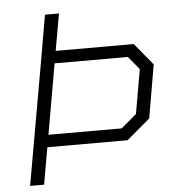

<svg xmlns="http://www.w3.org/2000/svg" viewBox="-51 -747 716 794"><g transform="rotate(-5 307.0 -350.0)"><path d="M595 -456 557 -235 460 -153H127L100 0H42L128 -487L165 -700H223L196 -547H520ZM536 -442 491 -496H187L136 -204H440L504 -258Z"/></g></svg>

Font: Chakra Petch Light
Style: Italic
Weight: 300
Italic angle: -10°
Designer: Katatrad Aksorn Co.,Ltd.
Foundry: Cadson Demak Co.,Ltd.
Version: Version 1.000; ttfautohint (v1.6)